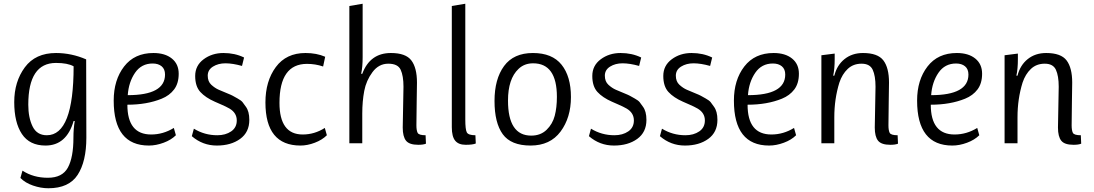

<svg xmlns="http://www.w3.org/2000/svg" viewBox="-20 -765 5838 1025"><path d="M372 -30Q372 -77 379 -119H373Q335 12 223 12Q138 12 97 -49.5Q56 -111 56 -220Q56 -329 112.5 -405.5Q169 -482 279 -482Q320 -482 360.5 -473.5Q401 -465 440 -448L441 -30Q441 97 394.5 168.5Q348 240 238 240Q198 240 156 225.5Q114 211 89 185L100 146Q158 184 235.5 184Q313 184 342.5 129.5Q372 75 372 -30ZM230 -43Q373 -43 373 -411Q341 -429 279 -429Q131 -429 131 -206Q131 -137 154 -90Q177 -43 230 -43Z M861 -367Q861 -396 843 -411Q825 -426 795 -426Q735 -426 701 -376.5Q667 -327 662 -257Q861 -257 861 -367ZM775 12Q587 12 587 -228Q587 -338 642.5 -410Q698 -482 799 -482Q861 -482 897.5 -452.5Q934 -423 934 -371.5Q934 -320 909.5 -287.5Q885 -255 843 -238Q764 -206 660 -206Q660 -47 787 -47Q851 -47 908 -82L919 -43Q894 -18 853.5 -3Q813 12 775 12Z M1140 -43Q1184 -43 1214 -63.5Q1244 -84 1244 -122Q1244 -162 1206 -185Q1187 -196 1160 -207.5Q1133 -219 1127 -222Q1077 -244 1049.5 -274Q1022 -304 1022 -359.5Q1022 -415 1067 -448.5Q1112 -482 1173 -482Q1234 -482 1283 -458L1272 -413Q1222 -427 1183.5 -427Q1145 -427 1117 -409.5Q1089 -392 1089 -361Q1089 -330 1108 -312.5Q1127 -295 1147.5 -286Q1168 -277 1191.5 -267.5Q1215 -258 1222 -254Q1229 -250 1248 -239.5Q1267 -229 1274.5 -220Q1282 -211 1292 -196Q1311 -171 1311 -125Q1311 -59 1262 -23.5Q1213 12 1137.5 12Q1062 12 1004 -38L1015 -78Q1072 -43 1140 -43Z M1584 12Q1397 12 1397 -218Q1397 -332 1452.5 -407Q1508 -482 1611 -482Q1670 -482 1716 -462L1705 -410Q1664 -424 1619 -424Q1472 -424 1472 -216Q1472 -47 1596 -47Q1659 -47 1714 -82L1725 -43Q1700 -18 1660.5 -3Q1621 12 1584 12Z M1916 -460Q1916 -407 1908 -371H1914Q1955 -482 2067 -482Q2146 -482 2176 -442.5Q2206 -403 2206 -324Q2206 -321 2204.5 -222Q2203 -123 2203 -96Q2203 -69 2209.5 -56Q2216 -43 2252 -43L2254 2Q2240 8 2213 8Q2165 8 2147.5 -14Q2130 -36 2130 -84Q2130 -86 2132 -192Q2134 -298 2134 -302Q2134 -360 2119 -392.5Q2104 -425 2053 -425Q2002 -425 1968.5 -380Q1935 -335 1924.5 -279.5Q1914 -224 1914 -159V0H1845V-733L1916 -745Z M2392 -86V-733L2464 -745V-127Q2464 -74 2472 -58.5Q2480 -43 2518 -43L2520 1Q2504 8 2466 8Q2428 8 2410 -14Q2392 -36 2392 -86Z M2816 -41Q2866 -41 2898 -72Q2930 -103 2941.5 -147Q2953 -191 2953 -248Q2953 -427 2826 -427Q2779 -427 2748 -397Q2692 -344 2692 -228Q2692 -41 2816 -41ZM3028 -247Q3028 -137 2972.5 -62.5Q2917 12 2812.5 12Q2708 12 2664 -48.5Q2620 -109 2620 -226Q2620 -343 2671 -412.5Q2722 -482 2825 -482Q2928 -482 2978 -419.5Q3028 -357 3028 -247Z M3260 -43Q3304 -43 3334 -63.5Q3364 -84 3364 -122Q3364 -162 3326 -185Q3307 -196 3280 -207.5Q3253 -219 3247 -222Q3197 -244 3169.5 -274Q3142 -304 3142 -359.5Q3142 -415 3187 -448.5Q3232 -482 3293 -482Q3354 -482 3403 -458L3392 -413Q3342 -427 3303.5 -427Q3265 -427 3237 -409.5Q3209 -392 3209 -361Q3209 -330 3228 -312.5Q3247 -295 3267.5 -286Q3288 -277 3311.5 -267.5Q3335 -258 3342 -254Q3349 -250 3368 -239.5Q3387 -229 3394.5 -220Q3402 -211 3412 -196Q3431 -171 3431 -125Q3431 -59 3382 -23.5Q3333 12 3257.5 12Q3182 12 3124 -38L3135 -78Q3192 -43 3260 -43Z M3639 -43Q3683 -43 3713 -63.5Q3743 -84 3743 -122Q3743 -162 3705 -185Q3686 -196 3659 -207.5Q3632 -219 3626 -222Q3576 -244 3548.5 -274Q3521 -304 3521 -359.5Q3521 -415 3566 -448.5Q3611 -482 3672 -482Q3733 -482 3782 -458L3771 -413Q3721 -427 3682.5 -427Q3644 -427 3616 -409.5Q3588 -392 3588 -361Q3588 -330 3607 -312.5Q3626 -295 3646.5 -286Q3667 -277 3690.5 -267.5Q3714 -258 3721 -254Q3728 -250 3747 -239.5Q3766 -229 3773.5 -220Q3781 -211 3791 -196Q3810 -171 3810 -125Q3810 -59 3761 -23.5Q3712 12 3636.5 12Q3561 12 3503 -38L3514 -78Q3571 -43 3639 -43Z M4172 -367Q4172 -396 4154 -411Q4136 -426 4106 -426Q4046 -426 4012 -376.5Q3978 -327 3973 -257Q4172 -257 4172 -367ZM4086 12Q3898 12 3898 -228Q3898 -338 3953.5 -410Q4009 -482 4110 -482Q4172 -482 4208.5 -452.5Q4245 -423 4245 -371.5Q4245 -320 4220.5 -287.5Q4196 -255 4154 -238Q4075 -206 3971 -206Q3971 -47 4098 -47Q4162 -47 4219 -82L4230 -43Q4205 -18 4164.5 -3Q4124 12 4086 12Z M4436 -450Q4436 -397 4428 -361H4434Q4448 -417 4488.5 -449.5Q4529 -482 4587 -482Q4666 -482 4696 -442.5Q4726 -403 4726 -324Q4726 -321 4724.5 -222Q4723 -123 4723 -96Q4723 -69 4729.5 -56Q4736 -43 4772 -43L4774 2Q4760 8 4733 8Q4685 8 4667.5 -14Q4650 -36 4650 -84Q4650 -86 4652 -192Q4654 -298 4654 -302Q4654 -360 4639 -392.5Q4624 -425 4579.5 -425Q4535 -425 4505.5 -397Q4476 -369 4461 -324Q4434 -237 4434 -139V0H4365V-470L4436 -479Z M5150 -367Q5150 -396 5132 -411Q5114 -426 5084 -426Q5024 -426 4990 -376.5Q4956 -327 4951 -257Q5150 -257 5150 -367ZM5064 12Q4876 12 4876 -228Q4876 -338 4931.5 -410Q4987 -482 5088 -482Q5150 -482 5186.5 -452.5Q5223 -423 5223 -371.5Q5223 -320 5198.5 -287.5Q5174 -255 5132 -238Q5053 -206 4949 -206Q4949 -47 5076 -47Q5140 -47 5197 -82L5208 -43Q5183 -18 5142.5 -3Q5102 12 5064 12Z M5414 -450Q5414 -397 5406 -361H5412Q5426 -417 5466.5 -449.5Q5507 -482 5565 -482Q5644 -482 5674 -442.5Q5704 -403 5704 -324Q5704 -321 5702.5 -222Q5701 -123 5701 -96Q5701 -69 5707.5 -56Q5714 -43 5750 -43L5752 2Q5738 8 5711 8Q5663 8 5645.5 -14Q5628 -36 5628 -84Q5628 -86 5630 -192Q5632 -298 5632 -302Q5632 -360 5617 -392.5Q5602 -425 5557.5 -425Q5513 -425 5483.5 -397Q5454 -369 5439 -324Q5412 -237 5412 -139V0H5343V-470L5414 -479Z"/></svg>

Font: Ruluko
Style: Regular
Weight: 400
Designer: Ana Sanfelippo, Angelica Diaz, Meme Hernandez
Foundry: Ana Sanfelippo, Angelica Diaz y Meme Hernandez
Version: Version 1.001